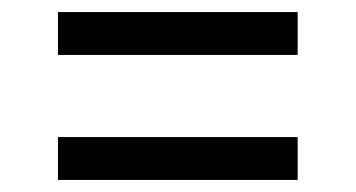

<svg xmlns="http://www.w3.org/2000/svg" viewBox="-20 -463 589 318"><path d="M473 -165H76V-236H473ZM473 -372H76V-443H473Z"/></svg>

Font: Belgrano
Style: Regular
Weight: 400
Designer: Daniel Hernandez
Foundry: Daniel Hernndez
Version: Version 1.003